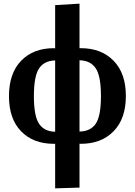

<svg xmlns="http://www.w3.org/2000/svg" viewBox="-20 -774 736 1048"><path d="M165 -249Q165 -140 193.5 -98Q222 -56 281 -55V-444Q222 -443 193.5 -401Q165 -359 165 -249ZM414 -445V-56Q474 -57 502.5 -98.5Q531 -140 531 -250Q531 -360 502 -402Q473 -444 414 -445ZM414 -754V-511H421Q533 -511 600 -442.5Q667 -374 667 -250Q667 -126 600 -57.5Q533 11 421 11L414 10V250L281 254V11H274Q162 11 95.5 -57Q29 -125 29 -249Q29 -374 95.5 -442.5Q162 -511 274 -511L281 -510V-746Z"/></svg>

Font: ArsenalBold
Style: Bold
Weight: 700
Designer: Andrij Shevchenko
Foundry: Stairsfor.com
Version: Version 1.000